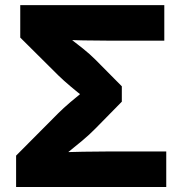

<svg xmlns="http://www.w3.org/2000/svg" viewBox="-20 -748 729 768"><path d="M44.4 0V-125.5L212.9 -294.9Q232.9 -314.9 261.2 -339.1Q289.6 -363.3 317.4 -385.7Q345.2 -408.2 363.3 -421.9V-322.3Q345.2 -336.4 317.6 -357.7Q290 -378.9 262 -402.6Q233.9 -426.3 213.9 -445.8L61 -597.7V-727.5H637.2V-585.4H411.1Q363.3 -585.4 314 -586.4Q264.6 -587.4 219.7 -588.9L208.5 -634.8Q229.5 -617.7 256.6 -596.9Q283.7 -576.2 311.5 -554Q339.4 -531.7 361.3 -509.8L467.3 -402.8V-341.3L361.3 -233.4Q338.4 -210 310.1 -186.3Q281.7 -162.6 254.6 -140.9Q227.5 -119.1 207 -102.1L215.8 -138.7Q261.7 -140.1 312 -141.1Q362.3 -142.1 411.1 -142.1H645V0Z"/></svg>

Font: Inter 17pt ExtraBold
Style: Regular
Weight: 800
Version: Version 4.001;git-66647c0bb